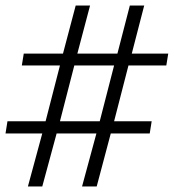

<svg xmlns="http://www.w3.org/2000/svg" viewBox="-63 -675 629 695"><path d="M298 -236 350 -438H206L154 -236ZM479 -192H338L287 0H234L286 -192H142L90 0H38L90 -192H-43L-36 -236H102L154 -438H16L23 -481H165L211 -655H263L217 -481H362L407 -655H459L414 -481H546L539 -438H402L350 -236H486Z"/></svg>

Font: TypoPRO Lekton
Style: Italic
Weight: 400
Italic angle: -9.3°
Designer: Paolo Mazzetti, Luciano Perondi, Raffaele Flato, Elena Papassissa, Emilio Macchia, Michela Povoleri, Tobias Seemiller, R
Version: Version 3.000